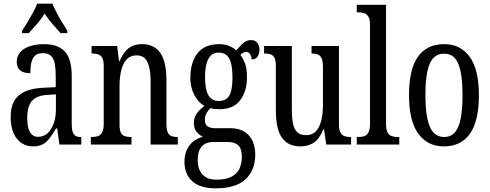

<svg xmlns="http://www.w3.org/2000/svg" viewBox="-20 -786 2666 1044"><path d="M159 10Q125 10 98 -7.5Q71 -25 54.5 -60.5Q38 -96 38 -150Q38 -230 82.5 -267.5Q127 -305 218 -309L283 -312V-373Q283 -411 278 -438.5Q273 -466 258 -481.5Q243 -497 213 -497Q185 -497 170.5 -483.5Q156 -470 150.5 -445.5Q145 -421 145 -388Q108 -388 89.5 -403.5Q71 -419 71 -450Q71 -480 89.5 -501.5Q108 -523 141.5 -534.5Q175 -546 220 -546Q294 -546 332 -506.5Q370 -467 370 -372V-113Q370 -85 375 -69.5Q380 -54 390.5 -47.5Q401 -41 419 -41H422V0H303L291 -88H285Q268 -60 252 -37.5Q236 -15 214.5 -2.5Q193 10 159 10ZM187 -42Q217 -42 238.5 -61.5Q260 -81 272 -115Q284 -149 284 -191V-273L238 -270Q197 -268 172.5 -253Q148 -238 138 -211Q128 -184 128 -144Q128 -113 134 -90Q140 -67 153.5 -54.5Q167 -42 187 -42ZM100 -619Q113 -638 128.5 -664Q144 -690 159 -717Q174 -744 182 -766H265Q274 -744 288 -717Q302 -690 318 -664Q334 -638 346 -619V-606H309Q295 -623 279.5 -639.5Q264 -656 249.5 -674.5Q235 -693 223 -712Q211 -693 196.5 -674.5Q182 -656 166.5 -639.5Q151 -623 137 -606H100Z M474 0V-41H481Q499 -41 513 -46Q527 -51 535.5 -66.5Q544 -82 544 -113V-427Q544 -457 536 -471.5Q528 -486 514 -490.5Q500 -495 483 -495H478V-536H617L627 -454H631Q645 -488 662.5 -508Q680 -528 702.5 -537Q725 -546 754 -546Q817 -546 851 -499Q885 -452 885 -349V-113Q885 -82 892 -66.5Q899 -51 912.5 -46Q926 -41 943 -41H947V0H799V-347Q799 -411 782 -448Q765 -485 723 -485Q688 -485 667.5 -461.5Q647 -438 638.5 -400.5Q630 -363 630 -321V-108Q630 -78 637.5 -64Q645 -50 659 -45.5Q673 -41 690 -41H695V0Z M1153 238Q1068 238 1025.5 199.5Q983 161 983 93Q983 54 997 26Q1011 -2 1034 -19Q1057 -36 1083 -42Q1065 -51 1049.5 -68.5Q1034 -86 1034 -118Q1034 -148 1051 -170.5Q1068 -193 1092 -210Q1057 -229 1036 -270.5Q1015 -312 1015 -361Q1015 -447 1054 -496.5Q1093 -546 1172 -546Q1202 -546 1225 -536.5Q1248 -527 1265 -512Q1273 -520 1284 -533.5Q1295 -547 1310.5 -557.5Q1326 -568 1345 -568Q1368 -568 1379.5 -552.5Q1391 -537 1391 -516Q1391 -495 1381 -479Q1371 -463 1348 -463Q1348 -480 1339.5 -492Q1331 -504 1320 -504Q1310 -504 1302.5 -499.5Q1295 -495 1287 -488Q1302 -468 1312.5 -440Q1323 -412 1323 -366Q1323 -290 1286 -241Q1249 -192 1172 -192Q1162 -192 1147 -193.5Q1132 -195 1124 -198Q1114 -188 1104 -172.5Q1094 -157 1094 -134Q1094 -109 1108.5 -99Q1123 -89 1148 -89H1231Q1280 -89 1310 -69.5Q1340 -50 1354 -17.5Q1368 15 1368 54Q1368 139 1315.5 188.5Q1263 238 1153 238ZM1155 191Q1209 191 1239.5 174.5Q1270 158 1282.5 130Q1295 102 1295 68Q1295 22 1275.5 4Q1256 -14 1219 -14H1137Q1117 -14 1098 -5.5Q1079 3 1067 25Q1055 47 1055 86Q1055 116 1065.5 139.5Q1076 163 1098 177Q1120 191 1155 191ZM1170 -237Q1197 -237 1213.5 -250.5Q1230 -264 1237 -292.5Q1244 -321 1244 -365Q1244 -411 1236.5 -441Q1229 -471 1212.5 -485.5Q1196 -500 1169 -500Q1144 -500 1127.5 -485Q1111 -470 1103 -440Q1095 -410 1095 -364Q1095 -300 1113 -268.5Q1131 -237 1170 -237Z M1614 10Q1547 10 1513.5 -36.5Q1480 -83 1480 -186V-428Q1480 -457 1472.5 -471.5Q1465 -486 1451.5 -490.5Q1438 -495 1420 -495H1416V-536H1567V-188Q1567 -143 1573.5 -112.5Q1580 -82 1597 -66.5Q1614 -51 1644 -51Q1677 -51 1697 -71.5Q1717 -92 1726.5 -129Q1736 -166 1736 -215V-422Q1736 -454 1728.5 -469.5Q1721 -485 1707.5 -490Q1694 -495 1677 -495H1674V-536H1823V-109Q1823 -80 1831.5 -65Q1840 -50 1854 -45.5Q1868 -41 1885 -41H1889V0H1754L1742 -82H1738Q1716 -29 1685.5 -9.5Q1655 10 1614 10Z M1920 0V-41H1930Q1949 -41 1963 -46.5Q1977 -52 1984.5 -68Q1992 -84 1992 -115V-651Q1992 -681 1983 -695.5Q1974 -710 1960 -714.5Q1946 -719 1930 -719H1920V-760H2079V-115Q2079 -84 2086.5 -68Q2094 -52 2108.5 -46.5Q2123 -41 2142 -41H2151V0Z M2393 10Q2305 10 2254.5 -59Q2204 -128 2204 -269Q2204 -409 2252.5 -477.5Q2301 -546 2396 -546Q2483 -546 2533.5 -477.5Q2584 -409 2584 -269Q2584 -128 2535.5 -59Q2487 10 2393 10ZM2395 -41Q2432 -41 2454 -67Q2476 -93 2485.5 -143.5Q2495 -194 2495 -269Q2495 -382 2472.5 -438Q2450 -494 2395 -494Q2339 -494 2316 -438Q2293 -382 2293 -269Q2293 -157 2316.5 -99Q2340 -41 2395 -41Z"/></svg>

Font: Noto Serif ExtraCondensed
Style: Regular
Weight: 400
Width: 2
Designer: Monotype Design Team
Foundry: Monotype Imaging Inc.
Version: Version 2.013